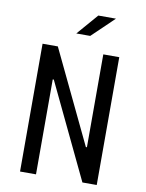

<svg xmlns="http://www.w3.org/2000/svg" viewBox="-100 -1010 820 1080"><g transform="rotate(10 310.0 -470.0)"><path d="M91 -730H178.2L431.8 -199.8H437.8V-730.3H529V-0.3H447.2L188.2 -542.3H182.2V0H91ZM473.2 -940.5H372.3L267.8 -819.8H347.3Z"/></g></svg>

Font: Monaspace Krypton Var ExLight
Style: Regular
Weight: 200
Designer: Riley Cran and the Lettermatic Team
Version: Version 1.200 (Monaspace Krypton Var)